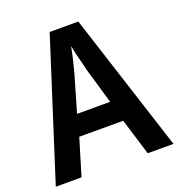

<svg xmlns="http://www.w3.org/2000/svg" viewBox="-130 -824 867 932"><g transform="rotate(-20 304.0 -358.0)"><path d="M475 0 417 -189H190L133 0H0L229 -716H377L608 0ZM334 -485Q331 -501 324.5 -525Q318 -549 312 -574Q306 -599 303 -616Q298 -586 289 -549Q280 -512 273 -486L218 -297H389Z"/></g></svg>

Font: Noto Sans Lao SemiCondensed SemiBold
Style: Regular
Weight: 600
Width: 4
Designer: Monotype Design Team
Foundry: Monotype Imaging Inc.
Version: Version 2.003; ttfautohint (v1.8.4.7-5d5b)